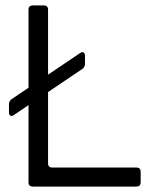

<svg xmlns="http://www.w3.org/2000/svg" viewBox="-20 -687 561 707"><path d="M101 0Q85 0 85 -16V-300L32 -264Q24 -258 18.5 -261Q13 -264 13 -274V-303Q13 -315 23 -322L85 -364V-651Q85 -667 101 -667H141Q157 -667 157 -651V-412L274 -491Q282 -497 287.5 -494Q293 -491 293 -481V-452Q293 -440 283 -433L157 -348V-86Q157 -70 173 -70H482Q498 -70 498 -54V-16Q498 0 482 0Z"/></svg>

Font: Pitagon Sans
Style: Regular
Weight: 400
Designer: Travis Tran
Foundry: Pitagon
Version: Version 1.001; ttfautohint (v1.8.4.7-5d5b);gftools[0.9.26]